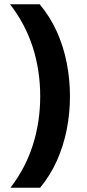

<svg xmlns="http://www.w3.org/2000/svg" viewBox="-20 -760 408 900"><path d="M168 120H29Q100 27.5 134.2 -81Q168.5 -189.5 168.5 -308.5Q168.5 -429 133.8 -538Q99 -647 27 -740H166Q215 -681.5 246.5 -611.5Q278 -541.5 293 -464.2Q308 -387 308 -308.5Q308 -230 293 -153.5Q278 -77 247 -7.5Q216 62 168 120Z"/></svg>

Font: Encode Sans SC SemiExpanded SemiBold
Style: Regular
Weight: 600
Width: 6
Designer: Multiple Designers
Foundry: Impallari Type
Version: Version 3.002